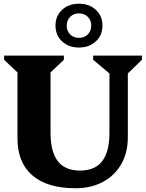

<svg xmlns="http://www.w3.org/2000/svg" viewBox="-20 -986 777 1022"><path d="M562.6 -595 476 -667.6V-690H735.4V-667.6L660.4 -595V-254.6Q660.4 -173.4 625.6 -112.6Q590.8 -51.8 528 -17.9Q465.2 16 381.4 16Q232 16 152.5 -52.3Q73 -120.6 73 -249.2V-600.6L2 -667.6V-690H320V-667.6L249 -600.6V-280.2Q249 -178 287.8 -128Q326.6 -78 405.8 -78Q485 -78 523.8 -128Q562.6 -178 562.6 -280.2ZM400.3 -733Q345.2 -733 310.3 -765.9Q275.4 -798.8 275.4 -849.9Q275.4 -901 310.4 -933.6Q345.4 -966.2 400.5 -966.2Q455.6 -966.2 490.5 -933.4Q525.4 -900.7 525.4 -849.8Q525.4 -799 490.4 -766Q455.4 -733 400.3 -733ZM400.5 -784.4Q429 -784.4 447.3 -802.8Q465.6 -821.3 465.6 -849.7Q465.6 -878.2 447.2 -896.5Q428.7 -914.8 400.3 -914.8Q371.8 -914.8 353.5 -896.4Q335.2 -877.9 335.2 -849.5Q335.2 -821 353.6 -802.7Q372.1 -784.4 400.5 -784.4Z"/></svg>

Font: Platypi Light
Style: Regular
Weight: 300
Designer: David Sargent
Foundry: Bolt Cutter Type
Version: Version 1.200